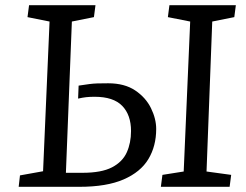

<svg xmlns="http://www.w3.org/2000/svg" viewBox="-20 -720 947 740"><path d="M171 -637 86 -654 92 -700H348L342 -654L257 -637L234 -54H298Q371 -54 411.5 -75Q452 -96 468.5 -132.5Q485 -169 485 -215Q485 -277 451 -312Q417 -347 345 -347Q326 -347 312.5 -345.5Q299 -344 281 -340L283 -390Q309 -394 324.5 -396Q340 -398 355.5 -398.5Q371 -399 397 -399Q460 -399 501 -371.5Q542 -344 562 -303Q582 -262 582 -223Q582 -157 552 -107Q522 -57 456.5 -28.5Q391 0 286 0H52L57 -44L146 -60ZM713 -637 627 -654 633 -700H889L883 -654L798 -637L776 -59L871 -46L865 0H600L606 -46L688 -59Z"/></svg>

Font: Literata 12pt
Style: Italic
Weight: 400
Italic angle: -2°
Designer: Latin by Veronika Burian and Jose Scaglione. Greek by Irene Vlachou. Cyrillic by Vera Evstafieva
Foundry: TypeTogether
Version: Version 3.002